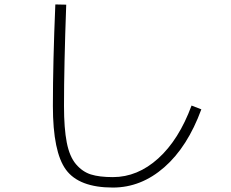

<svg xmlns="http://www.w3.org/2000/svg" viewBox="-20 -792 1040 864"><path d="M278 -771Q268 -496 268 -315Q268 -214 280.5 -150.5Q293 -87 322 -53Q351 -19 389 -7Q427 5 488 5Q599 5 692 -79Q785 -163 842 -317L886 -300Q824 -131 719.5 -39.5Q615 52 488 52Q336 52 277 -28Q218 -108 218 -315Q218 -511 229 -772Z"/></svg>

Font: M PLUS 1p Light
Style: Regular
Weight: 300
Version: Version 1.061